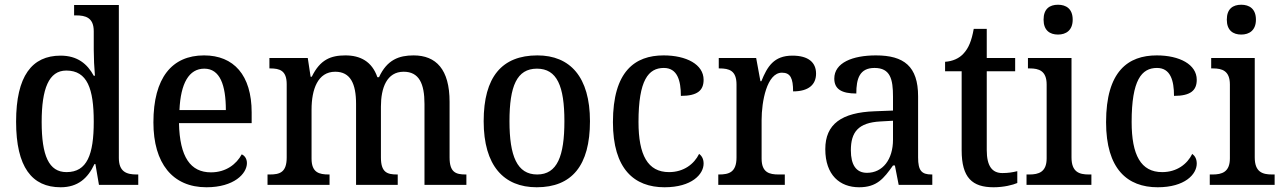

<svg xmlns="http://www.w3.org/2000/svg" viewBox="-20 -781 5418 811"><path d="M236 10C309 10 351 -28 379 -88H383L398 0H564V-44H557C515 -44 482 -55 482 -114V-760H293V-716H301C341 -716 376 -707 376 -649V-571C376 -537 378 -494 381 -461H376C349 -511 307 -546 236 -546C115 -546 48 -460 48 -267C48 -75 115 10 236 10ZM261 -54C186 -54 156 -124 156 -266C156 -406 186 -483 260 -483C349 -483 376 -406 376 -267C376 -128 348 -54 261 -54Z M852 10C969 10 1023 -48 1023 -92C1023 -111 1013 -124 1001 -129C979 -88 935 -53 871 -53C785 -53 739 -117 736 -261H1043V-306C1043 -464 967 -547 842 -547C706 -547 628 -452 628 -264C628 -91 709 10 852 10ZM934 -316H738C743 -429 778 -491 843 -491C909 -491 934 -422 934 -316Z M1110 0H1372V-44H1369C1328 -44 1296 -52 1296 -111V-318C1296 -403 1322 -478 1396 -478C1460 -478 1484 -428 1484 -342V0H1660V-44H1657C1615 -44 1589 -53 1589 -116V-331C1589 -410 1614 -478 1685 -478C1750 -478 1773 -428 1773 -342V0H1950V-44H1947C1905 -44 1879 -53 1879 -116V-351C1879 -488 1822 -547 1727 -547C1666 -547 1615 -529 1581 -455H1574C1551 -522 1501 -547 1439 -547C1377 -547 1332 -529 1297 -457H1292L1280 -536H1118V-492H1121C1162 -492 1191 -483 1191 -425V-116C1191 -53 1162 -44 1120 -44H1110Z M2247 10C2395 10 2472 -81 2472 -269C2472 -456 2388 -547 2250 -547C2100 -547 2023 -456 2023 -269C2023 -81 2108 10 2247 10ZM2249 -44C2164 -44 2132 -122 2132 -269C2132 -417 2163 -491 2248 -491C2333 -491 2364 -417 2364 -269C2364 -122 2334 -44 2249 -44Z M2787 10C2902 10 2952 -45 2952 -90C2952 -109 2945 -122 2933 -131C2912 -88 2868 -54 2806 -54C2716 -54 2677 -126 2677 -266C2677 -443 2719 -494 2784 -494C2841 -494 2856 -441 2856 -376C2926 -376 2952 -399 2952 -444C2952 -509 2879 -547 2783 -547C2662 -547 2569 -480 2569 -265C2569 -67 2659 10 2787 10Z M3014 0H3295V-44H3269C3230 -44 3197 -52 3197 -111V-274C3197 -352 3219 -474 3283 -474C3319 -474 3330 -450 3330 -395C3396 -395 3427 -424 3427 -470C3427 -517 3395 -546 3327 -546C3249 -546 3221 -500 3196 -438H3192L3174 -536H3016V-492H3019C3060 -492 3091 -483 3091 -424V-116C3091 -53 3059 -44 3017 -44H3014Z M3609 10C3684 10 3713 -27 3752 -82H3760L3776 0H3918V-44H3915C3873 -44 3858 -60 3858 -116V-374C3858 -501 3798 -547 3680 -547C3581 -547 3504 -516 3504 -449C3504 -404 3536 -386 3597 -386C3597 -449 3611 -494 3674 -494C3741 -494 3752 -446 3752 -373V-314L3675 -311C3535 -306 3466 -257 3466 -151C3466 -41 3528 10 3609 10ZM3642 -51C3596 -51 3574 -85 3574 -146C3574 -223 3605 -263 3699 -268L3752 -271V-191C3752 -108 3709 -51 3642 -51Z M4177 10C4220 10 4259 0 4277 -8V-58C4257 -53 4238 -50 4214 -50C4171 -50 4148 -79 4148 -147V-480H4268V-536H4148V-659H4093C4084 -608 4071 -578 4051 -556C4032 -534 4003 -522 3972 -520V-480H4042V-146C4042 -30 4087 10 4177 10Z M4449 -635C4483 -635 4511 -653 4511 -698C4511 -744 4483 -761 4449 -761C4414 -761 4388 -744 4388 -698C4388 -653 4414 -635 4449 -635ZM4316 0H4590V-44H4579C4539 -44 4506 -54 4506 -116V-536H4322V-492H4330C4368 -492 4401 -482 4401 -424V-112C4401 -54 4367 -44 4328 -44H4316Z M4870 10C4985 10 5035 -45 5035 -90C5035 -109 5028 -122 5016 -131C4995 -88 4951 -54 4889 -54C4799 -54 4760 -126 4760 -266C4760 -443 4802 -494 4867 -494C4924 -494 4939 -441 4939 -376C5009 -376 5035 -399 5035 -444C5035 -509 4962 -547 4866 -547C4745 -547 4652 -480 4652 -265C4652 -67 4742 10 4870 10Z M5223 -635C5257 -635 5285 -653 5285 -698C5285 -744 5257 -761 5223 -761C5188 -761 5162 -744 5162 -698C5162 -653 5188 -635 5223 -635ZM5090 0H5364V-44H5353C5313 -44 5280 -54 5280 -116V-536H5096V-492H5104C5142 -492 5175 -482 5175 -424V-112C5175 -54 5141 -44 5102 -44H5090Z"/></svg>

Font: Noto Serif Armenian SemiCondensed Medium
Style: Regular
Weight: 500
Width: 4
Designer: Monotype Design Team
Foundry: Monotype Imaging Inc.
Version: Version 2.008